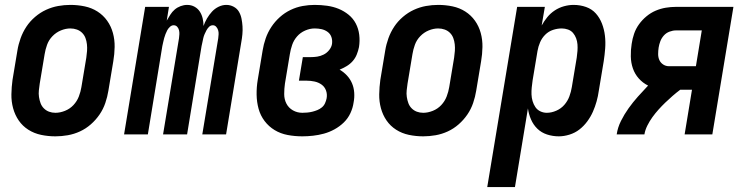

<svg xmlns="http://www.w3.org/2000/svg" viewBox="-20 -548 3040 783"><path d="M206 8Q176 8 147.5 2Q119 -4 95.5 -19Q72 -34 56.5 -56.5Q41 -79 33.5 -106.5Q26 -134 26.5 -163.5Q27 -193 31 -222L51 -342Q55 -367 64 -392Q73 -417 87.5 -439Q102 -461 123 -479Q144 -497 168 -508Q192 -519 217 -523.5Q242 -528 267 -528Q297 -528 325.5 -522Q354 -516 377.5 -501Q401 -486 417 -463.5Q433 -441 440.5 -413.5Q448 -386 447.5 -356.5Q447 -327 442 -298L422 -178Q418 -153 409.5 -128Q401 -103 386 -81Q371 -59 350.5 -41Q330 -23 306 -12Q282 -1 256.5 3.5Q231 8 206 8ZM206 -88Q225 -88 245 -96Q265 -104 279.5 -119.5Q294 -135 301.5 -154.5Q309 -174 312 -193L332 -313Q334 -327 335 -340.5Q336 -354 334.5 -367.5Q333 -381 328.5 -393Q324 -405 315 -414Q306 -423 293.5 -427.5Q281 -432 267 -432Q248 -432 228.5 -424Q209 -416 194 -400.5Q179 -385 172 -365.5Q165 -346 162 -327L142 -207Q140 -193 138.5 -179.5Q137 -166 139 -152.5Q141 -139 145.5 -127Q150 -115 159 -106Q168 -97 180 -92.5Q192 -88 206 -88Z M486 0 572 -520H669L660 -464Q667 -476 674.5 -488Q682 -500 692.5 -509Q703 -518 716.5 -523Q730 -528 743 -528Q760 -528 773.5 -520.5Q787 -513 795 -500.5Q803 -488 806.5 -473Q810 -458 810 -442Q815 -457 824 -472.5Q833 -488 844.5 -500.5Q856 -513 871.5 -520.5Q887 -528 903 -528Q919 -528 933 -520.5Q947 -513 954.5 -500Q962 -487 965 -471.5Q968 -456 969 -440.5Q970 -425 968.5 -408.5Q967 -392 964 -376L902 0H805L870 -392Q871 -400 871.5 -408.5Q872 -417 869.5 -425Q867 -433 861.5 -439Q856 -445 848 -445Q839 -445 832.5 -438.5Q826 -432 822 -424.5Q818 -417 814.5 -409Q811 -401 809 -392.5Q807 -384 805.5 -376Q804 -368 802 -360L743 0H645L710 -392Q711 -400 711.5 -408.5Q712 -417 710 -425Q708 -433 702.5 -439Q697 -445 688 -445Q680 -445 673 -438.5Q666 -432 662 -424.5Q658 -417 655 -409Q652 -401 649.5 -392.5Q647 -384 645.5 -376Q644 -368 642 -360L583 0Z M1213 8Q1182 8 1153 2.5Q1124 -3 1100 -17.5Q1076 -32 1059 -54.5Q1042 -77 1034.5 -104.5Q1027 -132 1026.5 -162Q1026 -192 1031 -222L1051 -342Q1055 -367 1063.5 -391.5Q1072 -416 1086.5 -438Q1101 -460 1121 -478Q1141 -496 1165 -507.5Q1189 -519 1214 -523.5Q1239 -528 1263 -528Q1289 -528 1314 -524.5Q1339 -521 1361 -512Q1383 -503 1401.5 -488Q1420 -473 1431 -452Q1442 -431 1445 -406Q1448 -381 1444 -356Q1441 -341 1435 -326Q1429 -311 1418.5 -299Q1408 -287 1394 -278.5Q1380 -270 1365 -264Q1382 -254 1395 -240Q1408 -226 1415.5 -208.5Q1423 -191 1424.5 -170.5Q1426 -150 1422 -130Q1419 -108 1409 -86.5Q1399 -65 1382 -48.5Q1365 -32 1344 -20.5Q1323 -9 1301 -3Q1279 3 1256.5 5.5Q1234 8 1213 8ZM1213 -88Q1223 -88 1233.5 -89Q1244 -90 1254 -92.5Q1264 -95 1274 -99Q1284 -103 1292.5 -110Q1301 -117 1305.5 -127Q1310 -137 1312 -147Q1315 -164 1309.5 -179Q1304 -194 1291.5 -203Q1279 -212 1263 -215.5Q1247 -219 1230 -219H1199L1215 -315H1246Q1260 -315 1273.5 -317Q1287 -319 1300 -325.5Q1313 -332 1322.5 -344Q1332 -356 1334 -369Q1336 -384 1331.5 -397Q1327 -410 1316 -418Q1305 -426 1291.5 -429Q1278 -432 1263 -432Q1244 -432 1224.5 -423.5Q1205 -415 1191.5 -399.5Q1178 -384 1171.5 -365Q1165 -346 1162 -327L1142 -207Q1139 -186 1139 -164.5Q1139 -143 1148 -125.5Q1157 -108 1174.5 -98Q1192 -88 1213 -88Z M1706 8Q1676 8 1647.5 2Q1619 -4 1595.5 -19Q1572 -34 1556.5 -56.5Q1541 -79 1533.5 -106.5Q1526 -134 1526.5 -163.5Q1527 -193 1531 -222L1551 -342Q1555 -367 1564 -392Q1573 -417 1587.5 -439Q1602 -461 1623 -479Q1644 -497 1668 -508Q1692 -519 1717 -523.5Q1742 -528 1767 -528Q1797 -528 1825.5 -522Q1854 -516 1877.5 -501Q1901 -486 1917 -463.5Q1933 -441 1940.5 -413.5Q1948 -386 1947.5 -356.5Q1947 -327 1942 -298L1922 -178Q1918 -153 1909.5 -128Q1901 -103 1886 -81Q1871 -59 1850.5 -41Q1830 -23 1806 -12Q1782 -1 1756.5 3.5Q1731 8 1706 8ZM1706 -88Q1725 -88 1745 -96Q1765 -104 1779.5 -119.5Q1794 -135 1801.5 -154.5Q1809 -174 1812 -193L1832 -313Q1834 -327 1835 -340.5Q1836 -354 1834.5 -367.5Q1833 -381 1828.5 -393Q1824 -405 1815 -414Q1806 -423 1793.5 -427.5Q1781 -432 1767 -432Q1748 -432 1728.5 -424Q1709 -416 1694 -400.5Q1679 -385 1672 -365.5Q1665 -346 1662 -327L1642 -207Q1640 -193 1638.5 -179.5Q1637 -166 1639 -152.5Q1641 -139 1645.5 -127Q1650 -115 1659 -106Q1668 -97 1680 -92.5Q1692 -88 1706 -88Z M1967 215 2089 -520H2202L2189 -444Q2199 -462 2212 -478Q2225 -494 2242.5 -505.5Q2260 -517 2280 -522.5Q2300 -528 2319 -528Q2346 -528 2370 -519.5Q2394 -511 2410 -493Q2426 -475 2435 -451.5Q2444 -428 2447 -402.5Q2450 -377 2448 -350.5Q2446 -324 2442 -298L2422 -178Q2419 -156 2413 -134.5Q2407 -113 2398 -92.5Q2389 -72 2375 -53Q2361 -34 2343 -20Q2325 -6 2302.5 1Q2280 8 2259 8Q2234 8 2211 0.5Q2188 -7 2171.5 -23Q2155 -39 2145.5 -61Q2136 -83 2133 -106L2080 215ZM2210 -88Q2229 -88 2248.5 -96.5Q2268 -105 2281.5 -120.5Q2295 -136 2302 -155Q2309 -174 2312 -193L2332 -313Q2334 -327 2335 -340.5Q2336 -354 2335 -367Q2334 -380 2329.5 -392Q2325 -404 2317 -413.5Q2309 -423 2296.5 -427.5Q2284 -432 2271 -432Q2253 -432 2235 -426Q2217 -420 2203.5 -406.5Q2190 -393 2182.5 -375.5Q2175 -358 2172 -340L2152 -220Q2150 -206 2148.5 -191.5Q2147 -177 2147.5 -163Q2148 -149 2152 -135.5Q2156 -122 2163.5 -111Q2171 -100 2183.5 -94Q2196 -88 2210 -88Z M2495 0Q2499 -28 2512.5 -55Q2526 -82 2543.5 -106.5Q2561 -131 2581.5 -154Q2602 -177 2623 -199Q2601 -210 2585 -228Q2569 -246 2561 -269Q2553 -292 2552.5 -318Q2552 -344 2556 -369Q2559 -390 2566 -410.5Q2573 -431 2586 -449Q2599 -467 2616.5 -481.5Q2634 -496 2654 -504.5Q2674 -513 2695 -516.5Q2716 -520 2737 -520H2971L2885 0H2772L2802 -182H2754Q2738 -170 2722.5 -156.5Q2707 -143 2693 -129.5Q2679 -116 2665.5 -101Q2652 -86 2640.5 -70Q2629 -54 2620 -36Q2611 -18 2608 0ZM2708 -278H2818L2842 -424H2737Q2724 -424 2710.5 -419Q2697 -414 2687.5 -403.5Q2678 -393 2673 -380Q2668 -367 2666 -354Q2664 -341 2664 -327.5Q2664 -314 2669 -303Q2674 -292 2684.5 -285Q2695 -278 2708 -278Z"/></svg>

Font: Iosevka Term Curly
Style: Bold Italic
Weight: 700
Italic angle: -9°
Designer: Belleve Invis
Foundry: Belleve Invis
Version: Version 32.3.0